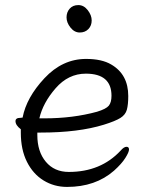

<svg xmlns="http://www.w3.org/2000/svg" viewBox="-20 -718 583 756"><path d="M288.5 -698Q310 -698 325.5 -678Q341 -658 341 -637.5Q341 -617 328 -603.5Q315 -590 294 -590Q273 -590 257.5 -609.5Q242 -629 242 -649.5Q242 -670 254.5 -684Q267 -698 288.5 -698ZM60 -254 69 -255Q84 -334 155 -410Q226 -486 319 -486Q381 -486 418 -464Q485 -425 485 -340Q485 -306 479.5 -286Q474 -266 454 -253.5Q434 -241 389 -227Q289 -196 140 -196H127V-186Q127 -121 160.5 -81Q194 -41 251 -41Q377 -41 455 -125Q468 -140 478 -140Q488 -140 488 -129.5Q488 -119 473.5 -96Q459 -73 429 -46Q356 18 244 18Q193 18 151.5 -7.5Q110 -33 86 -81Q62 -129 62 -195V-209Q41 -225 41 -241Q41 -254 60 -254ZM155 -252Q267 -252 362 -278Q398 -289 408.5 -302Q419 -315 419 -341Q419 -428 318 -428Q249 -428 199 -370.5Q149 -313 135 -252Z"/></svg>

Font: Moon Stars Kai T
Style: Regular
Weight: 400
Designer: GuiWonder
Version: Version 1.101